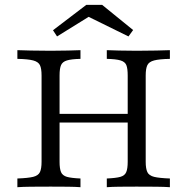

<svg xmlns="http://www.w3.org/2000/svg" viewBox="-20 -780 780 800"><path d="M425 0V-36.3Q462.9 -37.9 481.5 -43.1Q500 -48.4 506 -62.9Q512.1 -77.4 512.1 -105.6V-465.3Q512.1 -494.4 506.5 -508.5Q500.8 -522.6 482.3 -528.2Q463.7 -533.9 425 -534.7V-571Q444.4 -570.2 476.6 -569.4Q508.9 -568.5 549.2 -568.5Q596 -568.5 631.5 -569.4Q666.9 -570.2 687.9 -571V-534.7Q643.5 -533.9 622.2 -528.2Q600.8 -522.6 594 -508.5Q587.1 -494.4 587.1 -465.3V-105.6Q587.1 -77.4 594 -62.9Q600.8 -48.4 622.2 -43.1Q643.5 -37.9 687.9 -36.3V0Q666.9 -1.6 631.5 -2Q596 -2.4 549.2 -2.4Q508.9 -2.4 476.6 -2Q444.4 -1.6 425 0ZM52.4 0V-36.3Q96.8 -37.9 118.1 -43.1Q139.5 -48.4 146.4 -62.9Q153.2 -77.4 153.2 -105.6V-465.3Q153.2 -494.4 146.4 -508.5Q139.5 -522.6 118.1 -528.2Q96.8 -533.9 52.4 -534.7V-571Q73.4 -570.2 108.9 -569.4Q144.4 -568.5 191.1 -568.5Q231.5 -568.5 263.7 -569.4Q296 -570.2 315.3 -571V-534.7Q277.4 -533.9 258.9 -528.2Q240.3 -522.6 234.3 -508.5Q228.2 -494.4 228.2 -465.3V-105.6Q228.2 -77.4 234.3 -62.9Q240.3 -48.4 258.9 -43.1Q277.4 -37.9 315.3 -36.3V0Q296 -1.6 263.7 -2Q231.5 -2.4 191.1 -2.4Q143.5 -2.4 108.5 -2Q73.4 -1.6 52.4 0ZM200 -269.4V-305.6H539.5V-269.4ZM217.7 -628.2 200.8 -654 339.5 -759.7H405.6L534.7 -654.8L515.3 -628.2L325 -721.8L366.1 -720.2Z"/></svg>

Font: Playfair 9pt Light
Style: Regular
Weight: 300
Designer: Claus Eggers Sørensen
Foundry: Claus Eggers Sørensen
Version: Version 2.001;gftools[0.9.30]